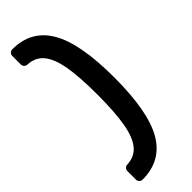

<svg xmlns="http://www.w3.org/2000/svg" viewBox="-306 -795 974 974"><g transform="rotate(-45 181.0 -308.5)"><path d="M48 159Q38 159 31 152Q24 145 24 135V74Q24 64 31 57Q38 50 46 50Q101 48 132.5 10Q164 -28 177.5 -105.5Q191 -183 191 -309Q191 -435 177.5 -512Q164 -589 132.5 -627Q101 -665 46 -667Q38 -667 31 -674Q24 -681 24 -691V-752Q24 -762 31 -769Q38 -776 48 -776Q183 -776 248 -664.5Q313 -553 313 -309Q313 -64 248 47.5Q183 159 48 159Z"/></g></svg>

Font: Rubik AZ
Style: Regular
Weight: 500
Designer: Hubert and Fischer
Foundry: Hubert & Fischer
Version: Version 2.000